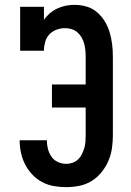

<svg xmlns="http://www.w3.org/2000/svg" viewBox="-20 -763 540 791"><path d="M253 8Q227 8 201.5 3.5Q176 -1 153.5 -13Q131 -25 113 -44Q95 -63 83.5 -85.5Q72 -108 66.5 -133.5Q61 -159 61 -184Q61 -184 61 -184.5Q61 -185 61 -185H173Q173 -185 173 -185Q173 -185 173 -185Q173 -167 177.5 -149.5Q182 -132 192 -117.5Q202 -103 218.5 -95.5Q235 -88 253 -88Q266 -88 279 -92.5Q292 -97 301.5 -106Q311 -115 317 -127Q323 -139 327 -152Q331 -165 332 -178.5Q333 -192 333 -205V-320H194V-415H333V-530Q333 -544 331.5 -557.5Q330 -571 326.5 -584Q323 -597 316 -609Q309 -621 298.5 -630Q288 -639 275 -643Q262 -647 248 -647Q230 -647 212.5 -640.5Q195 -634 183 -621Q171 -608 166 -590Q161 -572 161 -554H63V-735H161V-681Q171 -696 185 -708Q199 -720 216 -728Q233 -736 251 -739.5Q269 -743 287 -743Q312 -743 336.5 -736Q361 -729 380 -712.5Q399 -696 412 -674.5Q425 -653 432 -629Q439 -605 442 -580Q445 -555 445 -530V-205Q445 -178 441 -151Q437 -124 426 -99Q415 -74 397.5 -52.5Q380 -31 357 -17Q334 -3 307 2.5Q280 8 253 8Z"/></svg>

Font: Iosevka Slab
Style: Bold
Weight: 700
Monospace: yes
Designer: Belleve Invis
Foundry: Belleve Invis
Version: Version 11.1.1; ttfautohint (v1.8.3)